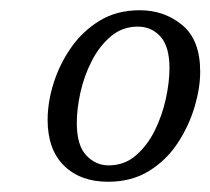

<svg xmlns="http://www.w3.org/2000/svg" viewBox="-20 -739 411 375"><path d="M191 -384Q137 -384 105 -415.5Q73 -447 73 -505Q73 -539 84.5 -576Q96 -613 118.5 -645.5Q141 -678 174.5 -698.5Q208 -719 253 -719Q301 -719 336 -690Q371 -661 371 -599Q371 -567 360 -530Q349 -493 327 -459.5Q305 -426 271 -405Q237 -384 191 -384ZM192 -416Q223 -416 245.5 -435.5Q268 -455 282.5 -484.5Q297 -514 304 -546.5Q311 -579 311 -606Q311 -648 293.5 -667.5Q276 -687 249 -687Q219 -687 196.5 -668Q174 -649 159 -619.5Q144 -590 137 -558Q130 -526 130 -499Q130 -455 148.5 -435.5Q167 -416 192 -416Z"/></svg>

Font: Noto Serif SemiCondensed Light
Style: Italic
Weight: 300
Width: 4
Italic angle: -12°
Designer: Monotype Design Team
Foundry: Monotype Imaging Inc.
Version: Version 2.013; ttfautohint (v1.8.4.7-5d5b)